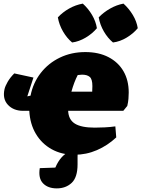

<svg xmlns="http://www.w3.org/2000/svg" viewBox="-20 -842 782 1062"><path d="M108 -229Q55 -229 24 -262Q-7 -295 5 -349Q9 -366 22.5 -389.5Q36 -413 59 -436L165 -413L131 -309L149 -313Q163 -384 205.5 -438.5Q248 -493 311.5 -523.5Q375 -554 452 -554Q526 -554 580 -526Q634 -498 663 -448Q692 -398 692 -330Q692 -314 690.5 -295.5Q689 -277 684 -256L662 -229H357Q359 -180 394.5 -158Q430 -136 504 -136Q528 -136 559 -137.5Q590 -139 618 -143L623 -82Q575 -37 516 -11.5Q457 14 392 14Q321 14 266 -16.5Q211 -47 178.5 -101.5Q146 -156 142 -229ZM434 -429Q424 -429 410 -427Q390 -389 375 -335H490Q491 -352 491 -366Q491 -404 476.5 -416.5Q462 -429 434 -429ZM438 -822Q468 -795 489 -759.5Q510 -724 516 -686Q491 -656 454 -634Q417 -612 379 -607Q350 -631 328.5 -668Q307 -705 300 -746Q326 -774 362 -794.5Q398 -815 438 -822ZM663 -822Q693 -795 714.5 -759.5Q736 -724 742 -686Q717 -656 680.5 -634Q644 -612 605 -607Q576 -631 554.5 -668Q533 -705 526 -746Q553 -774 589 -794.5Q625 -815 663 -822ZM294 200Q245 200 218 172Q191 144 200 88L286 85Q301 50 321.5 27.5Q342 5 375 -11H411Q409 7 409 25.5Q409 44 409 67Q409 139 376.5 169.5Q344 200 294 200Z"/></svg>

Font: Piazzolla SC Black
Style: Italic
Weight: 900
Italic angle: -11.3°
Designer: Juan Pablo del Peral
Foundry: Huerta Tipografica
Version: Version 1.330